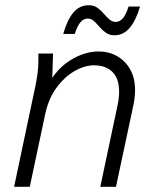

<svg xmlns="http://www.w3.org/2000/svg" viewBox="-20 -715 605 735"><path d="M34 0 116 -388Q121 -413 124 -436.5Q127 -460 127 -485V-510H183L180 -417Q212 -464 260.5 -491Q309 -518 358 -518Q396 -518 427.5 -500.5Q459 -483 478 -450Q497 -417 497 -370Q497 -343 491 -314L424 0H364L430 -312Q436 -341 436 -364Q436 -415 410 -440Q384 -465 340 -465Q304 -465 265.5 -443Q227 -421 196.5 -379.5Q166 -338 153 -278L94 0ZM222 -585Q237 -638 260.5 -666.5Q284 -695 320 -695Q339 -695 352.5 -685.5Q366 -676 377 -663Q388 -650 399 -640.5Q410 -631 423 -631Q437 -631 449.5 -644Q462 -657 472 -690H516Q501 -638 477 -609Q453 -580 418 -580Q399 -580 385.5 -589.5Q372 -599 361 -612Q350 -625 339.5 -634.5Q329 -644 316 -644Q301 -644 289 -631Q277 -618 266 -585Z"/></svg>

Font: Radio Canada Light
Style: Italic
Weight: 300
Italic angle: -12°
Designer: Charles Daoud, Etienne Aubert Bonn, Alexandre Saumier Demers, Jacques Le Bailly
Foundry: Radio-Canada
Version: Version 2.104; ttfautohint (v1.8.4.7-5d5b);gftools[0.9.28.de